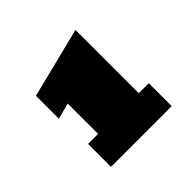

<svg xmlns="http://www.w3.org/2000/svg" viewBox="-92 -679 474 474"><g transform="rotate(-45 144.5 -442.5)"><path d="M47 -292V-372H82V-478L40 -467V-547L224 -593V-372H259V-292Z"/></g></svg>

Font: Rokkitt Black
Style: Regular
Weight: 900
Designer: Vernon Adams
Foundry: Vernon Adams
Version: Version 3.103